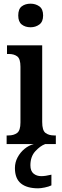

<svg xmlns="http://www.w3.org/2000/svg" viewBox="-20 -782 337 1042"><path d="M146 -634Q117 -634 98 -649Q79 -664 79 -698Q79 -733 98 -747.5Q117 -762 146 -762Q173 -762 193.5 -747.5Q214 -733 214 -698Q214 -664 193.5 -649Q173 -634 146 -634ZM16 0V-47H26Q55 -47 73 -60.5Q91 -74 91 -117V-420Q91 -463 73.5 -476Q56 -489 29 -489H18V-536H209V-120Q209 -74 227 -60.5Q245 -47 273 -47H283V0ZM187 240Q126 240 93.5 213.5Q61 187 61 130Q61 99 75.5 72Q90 45 113 26Q136 7 163 0H225Q198 10 171.5 39Q145 68 145 115Q145 146 162 160Q179 174 204 174Q226 174 259 166V224Q245 231 223 235.5Q201 240 187 240Z"/></svg>

Font: Noto Serif Myanmar Cond SemBd
Style: Regular
Weight: 600
Width: 3
Designer: Ben Mitchell and the Monotype Design Team
Foundry: Monotype Imaging Inc.
Version: Version 2.106; ttfautohint (v1.8.4.7-5d5b)